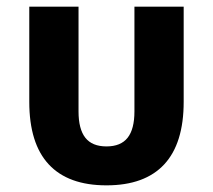

<svg xmlns="http://www.w3.org/2000/svg" viewBox="-20 -545 640 577"><path d="M216 -210Q216 -157 236.5 -131Q257 -105 300 -105Q343 -105 363.5 -131Q384 -157 384 -210V-525H532V-239Q532 -114 473.5 -51Q415 12 300 12Q185 12 126.5 -51Q68 -114 68 -239V-525H216Z"/></svg>

Font: iA Writer Duo V
Style: Regular
Weight: 400
Designer: Mike Abbink, Paul van der Laan, Pieter van Rosmalen, Oliver Reichenstein
Foundry: Information Architects Inc.
Version: Version 2.000